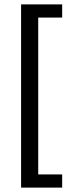

<svg xmlns="http://www.w3.org/2000/svg" viewBox="-20 -758 329 874"><path d="M76 96V-738H263V-678H154V36H263V96Z"/></svg>

Font: Special Gothic
Style: Regular
Weight: 400
Designer: Alistair McCready
Foundry: Monolith
Version: Version 1.010; ttfautohint (v1.8.4.7-5d5b)